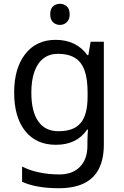

<svg xmlns="http://www.w3.org/2000/svg" viewBox="-20 -757 655 1017"><path d="M275 -546Q328 -546 370.5 -526Q413 -506 443 -465H448L460 -536H530V9Q530 85 504 136.5Q478 188 425 214Q372 240 290 240Q232 240 183.5 231.5Q135 223 97 206V125Q135 145 186 156Q237 167 295 167Q364 167 403.5 126.5Q443 86 443 16V-5Q443 -17 444 -39.5Q445 -62 446 -71H442Q414 -30 372.5 -10Q331 10 276 10Q172 10 113.5 -63Q55 -136 55 -267Q55 -395 113.5 -470.5Q172 -546 275 -546ZM287 -472Q242 -472 210.5 -448Q179 -424 162.5 -378Q146 -332 146 -266Q146 -167 182.5 -114.5Q219 -62 289 -62Q330 -62 359 -72.5Q388 -83 407 -105.5Q426 -128 435 -163Q444 -198 444 -246V-267Q444 -340 427.5 -385Q411 -430 376 -451Q341 -472 287 -472ZM298 -737Q318 -737 333.5 -723.5Q349 -710 349 -681Q349 -653 333.5 -639Q318 -625 298 -625Q276 -625 261 -639Q246 -653 246 -681Q246 -710 261 -723.5Q276 -737 298 -737Z"/></svg>

Font: Noto Sans Devanagari
Style: Regular
Weight: 400
Designer: Jelle Bosma - Monotype Design Team
Foundry: Monotype Imaging Inc.
Version: Version 2.003